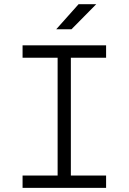

<svg xmlns="http://www.w3.org/2000/svg" viewBox="-20 -914 626 934"><path d="M89.8 0V-60.1H260.3V-633.3H89.8V-693.4H496.1V-633.3H324.7V-60.1H496.1V0ZM253.4 -771.5 362.3 -893.6H448.2L327.6 -771.5Z"/></svg>

Font: Cascadia Code NF Light
Style: Regular
Weight: 300
Monospace: yes
Designer: Aaron Bell
Foundry: Saja Typeworks
Version: Version 2404.023; ttfautohint (v1.8.4)